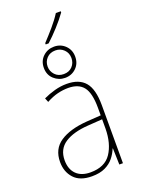

<svg xmlns="http://www.w3.org/2000/svg" viewBox="-174 -1014 805 1099"><g transform="rotate(-20 228.5 -464.5)"><path d="M343 -932Q318 -897 283 -858.5Q248 -820 215 -790H197V-798Q228 -831 259.5 -867.5Q291 -904 313 -939H343ZM237 -762Q277 -762 304.5 -735Q332 -708 332 -667Q332 -625 304.5 -598.5Q277 -572 237 -572Q199 -572 170 -598Q141 -624 141 -667Q141 -709 169 -735.5Q197 -762 237 -762ZM237 -739Q204 -739 184 -718Q164 -697 164 -667Q164 -638 184 -616.5Q204 -595 237 -595Q270 -595 289.5 -616Q309 -637 309 -667Q309 -698 288 -718.5Q267 -739 237 -739ZM232 -537Q307 -537 343.5 -494Q380 -451 380 -353V0H358L355 -99H353Q342 -71 322 -46Q302 -21 269.5 -5.5Q237 10 189 10Q116 10 80 -29.5Q44 -69 44 -129Q44 -208 103 -247.5Q162 -287 266 -295L354 -301V-347Q354 -437 324.5 -474.5Q295 -512 232 -512Q200 -512 167.5 -504Q135 -496 98 -476L88 -501Q122 -517 158.5 -527Q195 -537 232 -537ZM267 -271Q175 -265 123.5 -231Q72 -197 72 -129Q72 -75 102.5 -44.5Q133 -14 189 -14Q276 -14 314.5 -71.5Q353 -129 354 -220V-277Z"/></g></svg>

Font: Noto Sans SemiCondensed Thin
Style: Regular
Weight: 100
Width: 4
Designer: Monotype Design Team
Foundry: Monotype Imaging Inc.
Version: Version 2.013; ttfautohint (v1.8.4.7-5d5b)